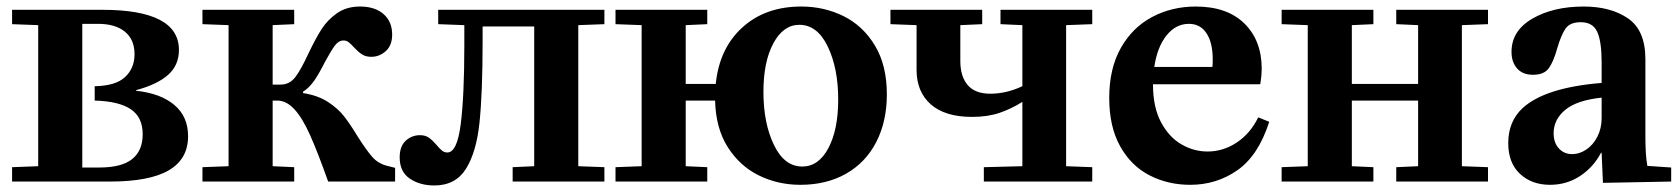

<svg xmlns="http://www.w3.org/2000/svg" viewBox="-20 -556 5138 588"><path d="M97 -47V-479L17 -482V-526H293Q528 -526 528 -403Q528 -356 494.5 -326.5Q461 -297 397 -280V-278Q472 -270 514 -234.5Q556 -199 556 -139Q556 -69 497 -34.5Q438 0 317 0H17V-44ZM284 -43Q353 -43 385 -69Q417 -95 417 -145Q417 -197 380.5 -221.5Q344 -246 270 -248V-292Q334 -293 363 -320Q392 -347 392 -390Q392 -435 362.5 -459Q333 -483 280 -483H232V-43Z M680 -47V-479L600 -482V-526H881V-482L815 -479V-297H840Q867 -297 884.5 -320Q902 -343 925 -393Q947 -439 965 -467Q983 -495 1012 -515.5Q1041 -536 1083 -536Q1128 -536 1154.5 -513Q1181 -490 1181 -450Q1181 -417 1161.5 -399.5Q1142 -382 1117 -382Q1100 -382 1088.5 -389.5Q1077 -397 1064 -411Q1054 -422 1047.5 -427Q1041 -432 1032 -432Q1017 -432 1005.5 -416.5Q994 -401 975 -366Q958 -332 943 -310Q928 -288 908 -275V-271Q953 -264 984 -244Q1015 -224 1034 -199.5Q1053 -175 1076 -137Q1102 -96 1120 -75.5Q1138 -55 1166 -48L1190 -42V0H985Q953 -90 929.5 -142.5Q906 -195 881.5 -221.5Q857 -248 829 -248H815V-47L881 -44V0H600V-44Z M1204 -74Q1204 -108 1222.5 -125Q1241 -142 1266 -142Q1283 -142 1294 -134Q1305 -126 1317 -112Q1327 -100 1334 -94.5Q1341 -89 1350 -89Q1380 -89 1391 -176Q1402 -263 1402 -418V-479L1322 -482V-526H1831V-482L1751 -479V-47L1831 -44V0H1550V-44L1616 -47V-475H1458V-430Q1458 -272 1448.5 -181Q1439 -90 1407 -39Q1375 12 1310 12Q1266 12 1235 -9Q1204 -30 1204 -74Z M1945 -47V-479L1865 -482V-526H2146V-482L2080 -479V-299H2172Q2183 -408 2253.5 -472Q2324 -536 2434 -536Q2504 -536 2563.5 -506.5Q2623 -477 2659.5 -416.5Q2696 -356 2696 -267Q2696 -184 2663.5 -121Q2631 -58 2571 -24Q2511 10 2431 10Q2363 10 2304.5 -18.5Q2246 -47 2209 -105Q2172 -163 2170 -248H2080V-47L2146 -44V0H1865V-44ZM2437 -46Q2487 -46 2517 -102.5Q2547 -159 2547 -251Q2547 -347 2515 -413.5Q2483 -480 2428 -480Q2379 -480 2348.5 -423.5Q2318 -367 2318 -275Q2318 -179 2350 -112.5Q2382 -46 2437 -46Z M3245 -479V-47L3325 -44V0H2993V-44L3111 -47V-244Q3078 -223 3041.5 -210.5Q3005 -198 2957 -198Q2874 -198 2830.5 -236.5Q2787 -275 2787 -342V-479L2707 -482V-526H2988V-482L2921 -479V-369Q2921 -322 2943.5 -295.5Q2966 -269 3013 -269Q3062 -269 3111 -292V-479L3044 -482V-526H3325V-482Z M3642 -536Q3738 -536 3791 -484Q3844 -432 3844 -345Q3844 -326 3840 -300L3838 -298H3511Q3511 -228 3535.5 -182Q3560 -136 3598 -114Q3636 -92 3678 -92Q3726 -92 3767.5 -119.5Q3809 -147 3833 -196H3835L3867 -183Q3834 -80 3770 -35Q3706 10 3625 10Q3557 10 3500.5 -19Q3444 -48 3410.5 -108Q3377 -168 3377 -256Q3377 -346 3412.5 -409Q3448 -472 3508.5 -504Q3569 -536 3642 -536ZM3693 -351Q3694 -359 3694 -374Q3694 -425 3675 -454Q3656 -483 3621 -483Q3581 -483 3552.5 -447.5Q3524 -412 3515 -351Z M3985 -47V-479L3905 -482V-526H4186V-482L4120 -479V-299H4323V-479L4256 -482V-526H4537V-482L4457 -479V-47L4537 -44V0H4256V-44L4323 -47V-248H4120V-47L4186 -44V0H3905V-44Z M4643 -225Q4712 -288 4885 -302V-365Q4885 -429 4871.5 -458.5Q4858 -488 4821 -488Q4788 -488 4774.5 -468.5Q4761 -449 4749 -408Q4738 -368 4723.5 -347.5Q4709 -327 4675 -327Q4643 -327 4626 -346.5Q4609 -366 4609 -397Q4609 -462 4673 -499Q4737 -536 4830 -536Q4913 -536 4966 -499.5Q5019 -463 5019 -375V-139Q5019 -80 5025 -48L5098 -43V0L4889 4L4885 -88H4883Q4860 -44 4819 -17Q4778 10 4727 10Q4671 10 4635 -23.5Q4599 -57 4599 -118Q4599 -184 4643 -225ZM4795 -84Q4817 -84 4838 -98Q4859 -112 4872 -137.5Q4885 -163 4885 -194V-257Q4809 -249 4773.5 -219.5Q4738 -190 4738 -148Q4738 -119 4754 -101.5Q4770 -84 4795 -84Z"/></svg>

Font: Minipax
Style: Bold
Weight: 600
Designer: Raphaël Ronot, Igor Stepanchenko (Cyrillic)
Foundry: steppetype
Version: Version 1.002